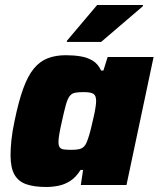

<svg xmlns="http://www.w3.org/2000/svg" viewBox="-20 -737 632 765"><path d="M164 8Q116 8 84.5 -3Q53 -14 37.5 -41.5Q22 -69 22 -119Q22 -145 25.5 -179Q29 -213 38 -255Q54 -333 72.5 -384Q91 -435 115 -464Q139 -493 170.5 -505Q202 -517 242 -517Q274 -517 301 -512.5Q328 -508 349 -495.5Q370 -483 383 -456H392L409 -510H592L484 0H302L311 -60H301Q283 -31 260.5 -16.5Q238 -2 213.5 3Q189 8 164 8ZM265 -140Q283 -140 294.5 -142.5Q306 -145 313.5 -152Q321 -159 326 -172Q330 -181 335 -197.5Q340 -214 344.5 -233.5Q349 -253 353.5 -272.5Q358 -292 360.5 -308.5Q363 -325 363 -335Q363 -356 352.5 -363Q342 -370 313 -370Q292 -370 279 -367.5Q266 -365 257.5 -354Q249 -343 242.5 -319.5Q236 -296 227 -255Q220 -224 216.5 -204Q213 -184 213 -171Q213 -157 218 -150Q223 -143 235 -141.5Q247 -140 265 -140ZM246 -570 247 -575 367 -717H550L549 -712L383 -570Z"/></svg>

Font: Saira Thin ExtraBold
Style: Italic
Weight: 800
Italic angle: -12°
Version: Version 1.101